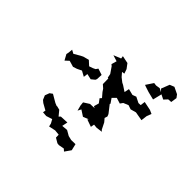

<svg xmlns="http://www.w3.org/2000/svg" viewBox="-202 -1112 1404 1404"><g transform="rotate(45 500.0 -410.0)"><path d="M866 -739 891 -766 920 -768 927 -815 910 -838 858 -863 823 -849 798 -785 816 -766 789 -780 756 -775 734 -778 696 -721 712 -715 752 -702 813 -687 830 -757ZM130 -474 154 -430 182 -456 230 -442 261 -452 296 -469 338 -446 342 -479 386 -469 413 -491 418 -503 420 -548 371 -564 359 -547 340 -538 311 -528 276 -560 231 -548 211 -538 165 -511 137 -526 134 -493ZM232 -149 246 -116 264 -101 314 -73 310 -52 346 -49 393 -64 409 -35 415 -10 467 -21 507 -17 508 12 545 34 562 36 605 28 622 43 655 -4 643 -55 599 -54 566 -62 526 -85 480 -81 489 -125 425 -122 413 -110 381 -149 352 -156 348 -155 326 -164 266 -199 245 -184ZM379 -711 427 -696 415 -655 427 -645 460 -597 466 -566 473 -564 474 -507 499 -485 513 -464 542 -430 530 -417 553 -386 542 -347 556 -340 510 -338 466 -310 469 -281 480 -239 494 -265 540 -235 583 -252 576 -244 633 -224 638 -252 666 -249 715 -255 704 -266 679 -316 658 -341 665 -363 658 -381 612 -440 615 -445 590 -481 617 -508 662 -494 677 -515 716 -531 748 -520 791 -532 860 -520 866 -568 880 -604 851 -617 783 -631 778 -594 756 -593 712 -615 683 -604 635 -616 627 -578 583 -607 567 -615 535 -640 510 -669 531 -672 519 -707 492 -743 433 -755 436 -734Z"/></g></svg>

Font: チョークS
Style: Regular
Weight: 400
Designer: [Stick] Fontworks Inc.
Foundry: [Stick] Fontworks Inc.
Version: Version 1.200;FEAKit 1.0